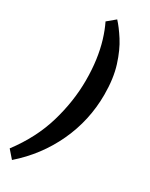

<svg xmlns="http://www.w3.org/2000/svg" viewBox="-272 -765 794 1013"><g transform="rotate(30 125.5 -259.0)"><path d="M115 -719Q143 -689 175.5 -638.5Q208 -588 231.5 -514Q255 -440 255 -341Q255 -184 189.5 -43.5Q124 97 5 201L-36 154Q56 32 94.5 -99Q133 -230 133 -357Q133 -424 125 -481.5Q117 -539 102 -588.5Q87 -638 67 -679Z"/></g></svg>

Font: Yrsa
Style: Italic
Weight: 400
Italic angle: -7.10001°
Designer: Anna Giedrys (Yrsa+Rasa design), David Brezina (Yrsa art-direction, Rasa art-direction, design)
Foundry: Rosetta Type Foundry
Version: Version 2.004